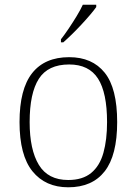

<svg xmlns="http://www.w3.org/2000/svg" viewBox="-20 -786 581 816"><path d="M270 10Q173 10 118 -58Q63 -126 63 -267Q63 -407 116.5 -475Q170 -543 274 -543Q372 -543 425 -477Q478 -411 478 -267Q478 -126 425 -58Q372 10 270 10ZM270 -21Q331 -21 367.5 -51Q404 -81 419.5 -136.5Q435 -192 435 -267Q435 -392 396.5 -452Q358 -512 274 -512Q184 -512 145 -451Q106 -390 106 -267Q106 -150 145 -85.5Q184 -21 270 -21ZM239 -619Q254 -638 271.5 -664Q289 -690 305.5 -717Q322 -744 332 -766H389V-756Q380 -743 363 -723Q346 -703 325.5 -681Q305 -659 285 -639.5Q265 -620 249 -606H239Z"/></svg>

Font: Noto Serif Bengali ExtraLight
Style: Regular
Weight: 250
Version: Version 2.003